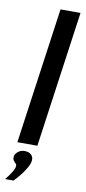

<svg xmlns="http://www.w3.org/2000/svg" viewBox="-109 -668 392 879"><g transform="rotate(10 87.0 -228.5)"><path d="M9 0 98 -633H191L102 0ZM-17 176Q2 153 12 135.5Q22 118 22 109Q23 102 18 97.5Q13 93 8 86Q3 79 4 68Q5 56 18 45Q31 34 49 34Q69 34 80 44.5Q91 55 89 72Q88 85 77.5 104Q67 123 52 142Q37 161 22 176Z"/></g></svg>

Font: Alumni Sans SemiBold
Style: Italic
Weight: 600
Italic angle: -8°
Version: Version 1.016